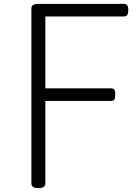

<svg xmlns="http://www.w3.org/2000/svg" viewBox="-20 -957 700 991"><path d="M178 14Q142 14 142 -10V-914Q142 -926 151 -931.5Q160 -937 178 -937H619Q631 -937 636.5 -930Q642 -923 642 -905Q642 -887 636.5 -879.5Q631 -872 619 -872H214V-501H553Q565 -501 570 -494Q575 -487 575 -469Q575 -451 570 -443.5Q565 -436 553 -436H214V-10Q214 2 205 8Q196 14 178 14Z"/></svg>

Font: Playwrite US Modern Light
Style: Regular
Weight: 300
Designer: Veronika Burian, José Scaglione
Foundry: TypeTogether
Version: Version 1.003